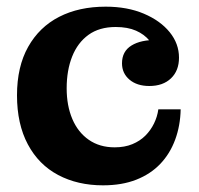

<svg xmlns="http://www.w3.org/2000/svg" viewBox="-20 -543 596 576"><path d="M289 13Q213 13 154.5 -18Q96 -49 63.5 -110Q31 -171 31 -257Q31 -343 64.5 -402.5Q98 -462 157.5 -492.5Q217 -523 297 -523L327 -462Q278 -462 245.5 -438.5Q213 -415 196.5 -373.5Q180 -332 180 -278Q180 -226 197 -186Q214 -146 246.5 -123.5Q279 -101 324 -101Q354 -101 377 -110.5Q400 -120 416 -136Q432 -152 442 -172.5Q452 -193 455 -215H522Q521 -166 505.5 -124Q490 -82 461 -51.5Q432 -21 389 -4Q346 13 289 13ZM428 -285Q391 -285 368.5 -304Q346 -323 346 -353Q346 -389 374.5 -406.5Q403 -424 451 -423V-380Q444 -402 428.5 -421Q413 -440 388 -451Q363 -462 327 -462L297 -523Q362 -523 411.5 -502Q461 -481 489 -446.5Q517 -412 517 -370Q517 -331 493 -308Q469 -285 428 -285Z"/></svg>

Font: Montagu Slab 144pt SemiBold
Style: Regular
Weight: 600
Version: Version 1.000